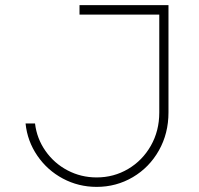

<svg xmlns="http://www.w3.org/2000/svg" viewBox="-20 -716 780 751"><path d="M80 -233H117Q124 -174 158 -125.5Q192 -77 244.5 -49.5Q297 -22 358 -22Q425 -22 481 -55Q537 -88 570 -146Q603 -204 603 -276V-659H291V-696H639V-276Q639 -194 601.5 -127.5Q564 -61 499.5 -23Q435 15 358 15Q287 15 226 -17.5Q165 -50 126 -107Q87 -164 80 -233Z"/></svg>

Font: M Major Mono Display
Style: Regular
Weight: 400
Designer: Emre Parlak
Foundry: Emre Parlak
Version: Version 2.000; ttfautohint (v1.8) -l 8 -r 50 -G 200 -x 14 -D